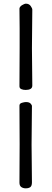

<svg xmlns="http://www.w3.org/2000/svg" viewBox="-20 -870 281 1046"><path d="M156 -817Q156 -766 155 -712Q154 -658 154 -608Q154 -557 155 -506Q156 -455 156 -404Q156 -391 146 -385.5Q136 -380 120 -380Q106 -380 96 -384.5Q86 -389 86 -400Q86 -451 86.5 -505Q87 -559 87 -610Q87 -662 87 -716.5Q87 -771 86 -823Q86 -828 90 -833Q94 -838 99.5 -841.5Q105 -845 111 -847.5Q117 -850 121 -850Q138 -850 147 -837.5Q156 -825 156 -817ZM154 -292Q154 -241 153 -186.5Q152 -132 152 -82Q152 -31 153 20.5Q154 72 154 123Q154 143 145 149.5Q136 156 120 156Q106 156 96 149Q86 142 86 125Q86 74 86.5 20.5Q87 -33 87 -84Q87 -136 86.5 -189.5Q86 -243 86 -295Q86 -306 99.5 -310Q113 -314 121 -314Q139 -314 146.5 -306Q154 -298 154 -292Z"/></svg>

Font: Life Savers
Style: Bold
Weight: 700
Designer: Pablo Impallari, Rodrigo Fuenzalida, Brenda Gallo
Foundry: Pablo Impallari, Rodrigo Fuenzalida, Brenda Gallo
Version: Version 3.001; ttfautohint (v0.95) -l 8 -r 50 -G 200 -x 14 -